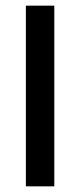

<svg xmlns="http://www.w3.org/2000/svg" viewBox="-20 -659 284 679"><path d="M172 0H71.5V-639H172Z"/></svg>

Font: Anek Tamil Medium
Style: Regular
Weight: 500
Designer: Aadarsh Rajan (Tamil), Yesha Goshar (Latin)
Foundry: Ek Type
Version: Version 1.003